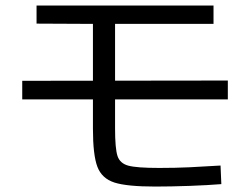

<svg xmlns="http://www.w3.org/2000/svg" viewBox="-20 -689 904 695"><path d="M316.4 -223.6V-602.5L112.3 -603.5V-668.9H752.9V-602.5H396.5V-224.6Q396.5 -151.4 405.3 -124.5Q414.1 -97.7 444.3 -89.4Q474.6 -81.1 556.6 -81.1Q614.3 -81.1 666 -83.5Q717.8 -85.9 778.3 -89.8L781.2 -22.5Q733.4 -18.6 666 -16.1Q598.6 -13.7 542 -13.7Q439.5 -13.7 394 -28.3Q348.6 -43 332.5 -85.4Q316.4 -127.9 316.4 -223.6ZM60.5 -396.5 804.7 -397.5V-329.1H60.5Z"/></svg>

Font: Pretendard GOV Variable
Style: Regular
Weight: 400
Designer: Base glyphs from Inter by Rasmus Andersson; Hangul glyphs from Noto Sans CJK(Source Han Sans) by Jang Soo-young and Kang
Foundry: Kil Hyung-jin
Version: Version 1.307;Glyphs 3.2 (3192)